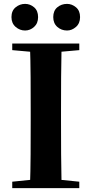

<svg xmlns="http://www.w3.org/2000/svg" viewBox="-20 -968 471 988"><path d="M109 -811Q82 -811 60.5 -829.5Q39 -848 39 -880Q39 -913 60.5 -930.5Q82 -948 109 -948Q135 -948 155.5 -930.5Q176 -913 176 -880Q176 -848 155.5 -829.5Q135 -811 109 -811ZM325 -811Q296 -811 275 -829.5Q254 -848 254 -880Q254 -913 275 -930.5Q296 -948 325 -948Q350 -948 371 -930.5Q392 -913 392 -880Q392 -848 371 -829.5Q350 -811 325 -811ZM43 0V-33L200 -49H229L388 -33V0ZM134 0Q137 -86 137.5 -173Q138 -260 138 -349V-394Q138 -483 137.5 -570Q137 -657 134 -744H297Q295 -658 294.5 -570.5Q294 -483 294 -394V-349Q294 -262 294.5 -174.5Q295 -87 297 0ZM43 -710V-744H388V-710L229 -696H200Z"/></svg>

Font: Noto Serif JP ExtraBold
Style: Regular
Weight: 800
Designer: Ryoko NISHIZUKA 西塚涼子 (kana & ideographs); Frank Grießhammer (Latin, Greek & Cyrillic); Wenlong ZHANG 张文龙 (bopomofo); San
Foundry: Adobe
Version: Version 2.003-H1;hotconv 1.1.1;makeotfexe 2.6.0